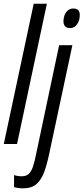

<svg xmlns="http://www.w3.org/2000/svg" viewBox="-20 -780 452 1040"><path d="M0.5 0 162.6 -759.8H233.9L72.3 0ZM105 240.2Q91.3 240.2 79.1 238.5Q66.9 236.8 56.2 233.4V168Q64.5 171.4 75.4 173.1Q86.4 174.8 97.2 174.8Q120.1 174.8 134.3 163.3Q148.4 151.9 158.2 123.5Q168 95.2 177.7 44.9L300.3 -535.2H372.1L247.1 50.3Q235.4 107.4 220 150.1Q204.6 192.9 178 216.6Q151.4 240.2 105 240.2ZM359.4 -627.9Q341.8 -627.9 332.8 -637.5Q323.7 -647 323.7 -665Q323.7 -682.1 329.6 -697.8Q335.4 -713.4 347.4 -723.6Q359.4 -733.9 377.4 -733.9Q394.5 -733.9 403.3 -725.3Q412.1 -716.8 412.1 -698.7Q412.1 -669.9 397.9 -648.9Q383.8 -627.9 359.4 -627.9Z"/></svg>

Font: Open Sans Condensed
Style: Italic
Weight: 400
Width: 3
Italic angle: -12°
Designer: Monotype Design Team
Foundry: Monotype Imaging Inc.
Version: Version 3.000